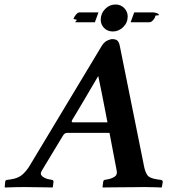

<svg xmlns="http://www.w3.org/2000/svg" viewBox="-20 -832 759 854"><path d="M428 -744Q428 -772 447.5 -792Q467 -812 494 -812Q517 -812 532.5 -796Q548 -780 548 -759Q548 -731 528 -711.5Q508 -692 482 -692Q458 -692 443 -707.5Q428 -723 428 -744ZM577 -777H661Q667 -777 677 -773.5Q687 -770 687 -765Q687 -764 679 -763.5Q671 -763 671 -762Q670 -753 661.5 -743Q653 -733 644 -733H561ZM402 -733H317Q312 -733 316.5 -736.5Q321 -740 321 -744Q321 -745 314 -746Q307 -747 307 -748Q309 -756 317.5 -766.5Q326 -777 334 -777H418ZM621 -91Q625 -70 634.5 -54.5Q644 -39 680 -34L694 -32Q697 -32 700.5 -30Q704 -28 704 -23L700 0L698 2Q698 2 674.5 1Q651 0 622 0Q609 0 579 0.5Q549 1 516.5 1Q484 1 461 1.5Q438 2 438 2L436 0L439 -23Q440 -31 446 -32L457 -34Q475 -37 489 -45.5Q503 -54 499 -73L467 -241H278Q267 -241 259 -227L166 -73Q156 -57 169 -47Q182 -37 200 -34L211 -32Q218 -31 218 -23L215 0L213 2Q213 2 199 1.5Q185 1 164.5 1Q144 1 123.5 0.5Q103 0 89 0Q70 0 50 0.5Q30 1 16.5 1.5Q3 2 3 2L1 0L3 -23Q3 -28 6.5 -30Q10 -32 13 -32L27 -34Q63 -39 82 -57.5Q101 -76 112 -95L432 -627Q443 -645 457 -651.5Q471 -658 479 -658Q496 -658 503 -650.5Q510 -643 513 -627ZM304 -288H458Q450 -330 444 -360Q438 -390 432 -421Q426 -452 417 -494Q403 -470 383.5 -437Q364 -404 345.5 -372.5Q327 -341 314.5 -320.5Q302 -300 302 -300Q295 -288 304 -288Z"/></svg>

Font: Libertinus Serif SemiBold
Style: Italic
Weight: 600
Italic angle: -11.5°
Designer: Philipp H. Poll, Khaled Hosny
Foundry: Caleb Maclennan
Version: Version 7.051;RELEASE